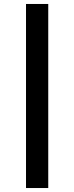

<svg xmlns="http://www.w3.org/2000/svg" viewBox="-20 -791 373 967"><path d="M111 -771H223V156H111Z"/></svg>

Font: Roboto Serif 20pt
Style: Bold Italic
Weight: 700
Italic angle: -10°
Version: Version 1.007